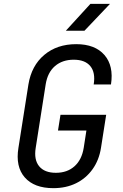

<svg xmlns="http://www.w3.org/2000/svg" viewBox="-20 -970 640 1000"><path d="M258 10Q158 10 109 -46Q60 -102 76 -200L128 -530Q144 -628 210.5 -684Q277 -740 377 -740Q475 -740 524 -683.5Q573 -627 558 -530H468Q478 -592 450.5 -625.5Q423 -659 364 -659Q305 -659 266.5 -626Q228 -593 218 -531L166 -200Q156 -138 184 -104Q212 -70 271 -70Q330 -70 368 -104Q406 -138 416 -200L430 -290H282L295 -372H533L506 -200Q496 -136 462 -88.5Q428 -41 376 -15.5Q324 10 258 10ZM323 -810 451 -950H553L420 -810Z"/></svg>

Font: NKDuy Mono
Style: Italic
Weight: 400
Italic angle: -9°
Monospace: yes
Designer: NKDuy
Foundry: NKDuy
Version: Version 2.251; ttfautohint (v1.8.4.7-5d5b)